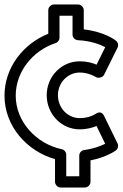

<svg xmlns="http://www.w3.org/2000/svg" viewBox="-22 -681 546 855"><path d="M408.8 -335.7C421.3 -332.8 436.3 -337.7 441.4 -347.9L501.4 -468.9C506.3 -478.9 503.9 -492.1 494.7 -499.5C491.9 -501.7 444.4 -539.7 351 -550.1V-636C351 -646.7 341.1 -661 326 -661H218C207.3 -661 193 -651.1 193 -636V-530.6C82.8 -486.9 -2 -381.1 -2 -255C-2 -118.6 98.6 -7.5 223 27.6V129C223 139.7 232.9 154 248 154H356C366.7 154 381 144.1 381 129V33.2C451 19.4 491 -8.8 494 -11C502.2 -17.2 507 -30.6 501.5 -42L441.5 -165C430.2 -188.2 412.4 -179.3 405.5 -175C402.4 -172.9 376.4 -155 333 -155C280.5 -155 236 -199 236 -257C236 -313.8 280.4 -358 333 -358C375.4 -358 407.1 -336.8 408.8 -335.7ZM273 104V8C273 -3.8 264.3 -14.1 253.2 -16.5C140.2 -40.3 48 -138.6 48 -255C48 -362.8 124.9 -456.2 225.8 -489.2C236.3 -492.7 243 -503.3 243 -513V-611H301V-527C301 -513.3 312.6 -502.6 324.8 -502C384.9 -499.1 425.6 -482.1 446.6 -470.9L408 -393C389.5 -400.8 364.9 -408 333 -408C251.6 -408 186 -340.2 186 -257C186 -173 251.5 -105 333 -105C365 -105 391.9 -113.2 407.8 -119.9L446.4 -40.8C426.8 -31 396.6 -18.8 352.6 -12.8C340.3 -11.1 331 -0.2 331 12V104Z"/></svg>

Font: Hussar Techniczny
Style: Bold 
Weight: 700
Foundry: Cannot Into Space Fonts
Version: Version 0.77